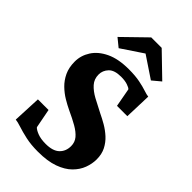

<svg xmlns="http://www.w3.org/2000/svg" viewBox="-294 -1088 1195 1195"><g transform="rotate(45 304.0 -490.0)"><path d="M292.5 11Q231 11 184 0.5Q137 -10 104.5 -20.8Q72 -31.5 54 -33L62.5 -219.5H156L180.5 -92.5Q190.5 -80.5 219.5 -69Q248.5 -57.5 292.5 -57.5Q355 -57.5 384.8 -85.8Q414.5 -114 414.5 -160Q414.5 -194 393.8 -218.8Q373 -243.5 335.5 -265Q298 -286.5 246.5 -310Q218 -323.5 185.2 -343Q152.5 -362.5 123.5 -390.5Q94.5 -418.5 76.2 -457.2Q58 -496 58 -548Q58 -601.5 88 -648.2Q118 -695 178.5 -723.8Q239 -752.5 330.5 -752.5Q388.5 -752.5 428.8 -744.2Q469 -736 495 -727.2Q521 -718.5 536 -717L530 -539H439L416.5 -661.5Q410.5 -669.5 386.8 -677.5Q363 -685.5 329.5 -685.5Q271 -685.5 245.5 -658.5Q220 -631.5 220 -596Q220 -556 244.8 -528.2Q269.5 -500.5 310.2 -478.2Q351 -456 398 -432.5Q428 -418.5 460.8 -399.5Q493.5 -380.5 521.8 -354.8Q550 -329 567.8 -294.5Q585.5 -260 585.5 -214Q585.5 -175.5 570.8 -135.8Q556 -96 522.5 -62.8Q489 -29.5 432.5 -9.2Q376 11 292.5 11ZM288.5 -991H380.5L531 -845.5L476.5 -800L334.5 -895L192.5 -800L138 -844.5Z"/></g></svg>

Font: Merriweather Black
Style: Regular
Weight: 900
Designer: Eben Sorkin
Foundry: Eben Sorkin
Version: Version 2.200;gftools[0.9.31]